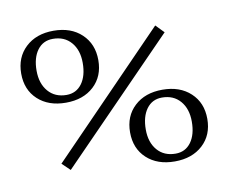

<svg xmlns="http://www.w3.org/2000/svg" viewBox="-73 -734 991 833"><g transform="rotate(-10 422.5 -317.0)"><path d="M203.1 -607.9Q159.7 -607.9 134.8 -574.2Q109.9 -540.5 109.9 -483.9Q109.9 -427.2 139.6 -392.6Q169.4 -357.9 220.2 -357.9Q263.2 -357.9 288.1 -391.8Q313 -425.8 313 -482.9Q313 -539.6 283.4 -573.7Q253.9 -607.9 203.1 -607.9ZM88.6 -598.1Q135.3 -642.1 211.9 -642.1Q288.6 -642.1 335.2 -598.1Q381.8 -554.2 381.8 -482.9Q381.8 -411.6 335.2 -368.4Q288.6 -325.2 211.9 -325.2Q135.3 -325.2 88.6 -368.4Q42 -411.6 42 -482.9Q42 -554.2 88.6 -598.1ZM625 -274.9Q582 -274.9 557.1 -241Q532.2 -207 532.2 -149.9Q532.2 -93.3 561.8 -59.1Q591.3 -24.9 642.1 -24.9Q685.1 -24.9 710 -58.8Q734.9 -92.8 734.9 -149.9Q734.9 -206.5 705.3 -240.7Q675.8 -274.9 625 -274.9ZM509.5 -264.6Q556.2 -308.1 632.8 -308.1Q709.5 -308.1 756.3 -264.6Q803.2 -221.2 803.2 -149.9Q803.2 -78.6 756.3 -35.4Q709.5 7.8 632.8 7.8Q556.2 7.8 509.5 -35.4Q462.9 -78.6 462.9 -149.9Q462.9 -221.2 509.5 -264.6ZM650.9 -587.9 686 -551.8 181.2 -34.2 146 -67.9Z"/></g></svg>

Font: Resagokr
Style: Regular
Weight: 500
Designer: gluk
Foundry: gluk
Version: Version 0.95